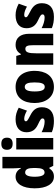

<svg xmlns="http://www.w3.org/2000/svg" viewBox="1002 -1818 826 2870"><g transform="rotate(-90 1415.0 -383.0)"><path d="M209 10C269 10 301 -13 334 -59H342L371 0H505V-760H334V-595C334 -566 337 -525 340 -482H335C306 -536 266 -563 208 -563C103 -563 35 -458 35 -277C35 -97 102 10 209 10ZM270 -130C232 -130 208 -177 208 -278C208 -373 231 -420 270 -420C320 -420 339 -378 339 -290V-263C338 -170 319 -130 270 -130Z M701 -776C643 -776 611 -751 611 -691C611 -632 645 -607 701 -607C758 -607 792 -632 792 -691C792 -751 760 -776 701 -776ZM787 -553H616V0H787Z M1247 -170C1247 -259 1201 -305 1125 -343C1048 -384 1037 -390 1037 -409C1037 -426 1050 -434 1075 -434C1111 -434 1157 -416 1196 -393L1240 -516C1182 -547 1129 -563 1068 -563C946 -563 873 -505 873 -400C873 -318 911 -265 986 -230C1068 -192 1080 -180 1080 -160C1080 -138 1064 -129 1030 -129C982 -129 923 -148 874 -174V-21C929 2 983 10 1044 10C1178 10 1247 -55 1247 -170Z M1791 -278C1791 -460 1694 -563 1552 -563C1387 -563 1310 -444 1310 -278C1310 -120 1392 10 1550 10C1721 10 1791 -123 1791 -278ZM1483 -277C1483 -378 1504 -426 1551 -426C1601 -426 1618 -377 1618 -278C1618 -178 1601 -127 1551 -127C1503 -127 1483 -179 1483 -277Z M2180 -563C2116 -563 2071 -536 2043 -484H2034L2014 -553H1882V0H2053V-250C2053 -370 2067 -417 2120 -417C2163 -417 2174 -379 2174 -306V0H2345V-360C2345 -493 2282 -563 2180 -563Z M2802 -170C2802 -259 2756 -305 2680 -343C2603 -384 2592 -390 2592 -409C2592 -426 2605 -434 2630 -434C2666 -434 2712 -416 2751 -393L2795 -516C2737 -547 2684 -563 2623 -563C2501 -563 2428 -505 2428 -400C2428 -318 2466 -265 2541 -230C2623 -192 2635 -180 2635 -160C2635 -138 2619 -129 2585 -129C2537 -129 2478 -148 2429 -174V-21C2484 2 2538 10 2599 10C2733 10 2802 -55 2802 -170Z"/></g></svg>

Font: Noto Sans Sinhala Condensed Black
Style: Regular
Weight: 900
Width: 3
Designer: Jelle Bosma - Monotype Design Team
Foundry: Monotype Imaging Inc.
Version: Version 2.006